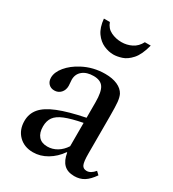

<svg xmlns="http://www.w3.org/2000/svg" viewBox="-190 -888 908 1005"><g transform="rotate(30 264.0 -386.0)"><path d="M167 10.5Q113.5 10.5 80.2 -23Q47 -56.5 47 -110Q47 -154 74 -186Q101 -218 161.2 -242.2Q221.5 -266.5 320.5 -286.5V-380Q320.5 -443.5 303.2 -469Q286 -494.5 244 -494.5Q202.5 -494.5 178 -474.5Q153.5 -454.5 153.5 -420.5Q153.5 -411 154.8 -401.8Q156 -392.5 156 -384Q156 -358.5 140.8 -342Q125.5 -325.5 102 -325.5Q80.5 -325.5 67.2 -339.5Q54 -353.5 54 -376Q54 -408.5 82.2 -442.8Q110.5 -477 157 -501.5Q219 -534.5 291.5 -534.5Q335 -534.5 365.2 -521Q395.5 -507.5 409 -482.5Q417 -465.5 419.8 -439.5Q422.5 -413.5 422.5 -352.5V-129Q422.5 -80.5 430.2 -63Q438 -45.5 459.5 -45.5Q484 -45.5 507 -73.5L525 -56.5Q500.5 -21 475.2 -5.2Q450 10.5 416.5 10.5Q376 10.5 353.5 -11.5Q331 -33.5 323.5 -78.5H320.5Q292 -37.5 251.5 -13.5Q211 10.5 167 10.5ZM217 -53Q248 -53 275 -69.2Q302 -85.5 320.5 -114.5V-255.5Q253.5 -242.5 215.2 -227Q177 -211.5 161.2 -189.2Q145.5 -167 145.5 -133.5Q145.5 -95 163.8 -74Q182 -53 217 -53ZM276 -643Q247 -643 217.5 -656Q188 -669 166.2 -699.2Q144.5 -729.5 139.5 -781.5H175.5Q187 -749 216.2 -734.8Q245.5 -720.5 280 -720.5Q312.5 -720.5 341.2 -734.8Q370 -749 387 -781.5H422.5Q406.5 -719.5 380 -690Q353.5 -660.5 325.5 -651.8Q297.5 -643 276 -643Z"/></g></svg>

Font: Libre Caslon Text
Style: Regular
Weight: 400
Designer: Pablo Impallari, Rodrigo Fuenzalida, Katja Schimmel
Foundry: Pablo Impallari, Rodrigo Fuenzalida
Version: Version 2.000